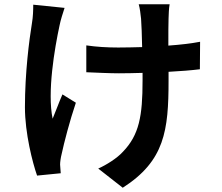

<svg xmlns="http://www.w3.org/2000/svg" viewBox="-20 -812 1040 901"><path d="M136 -790C136 -765 135 -732 130 -704C117 -624 97 -471 97 -309C97 -186 133 -48 154 12L265 1C264 -13 263 -30 262 -40C262 -51 265 -73 269 -88C281 -144 307 -244 336 -330L273 -369C257 -333 240 -285 227 -255C201 -378 236 -585 260 -695C264 -716 275 -751 283 -775ZM919 -616C878 -608 826 -602 770 -598C770 -652 770 -703 771 -725C772 -747 772 -770 776 -792H631C636 -775 640 -745 642 -724C644 -697 646 -646 647 -591C609 -590 571 -589 535 -589C482 -589 434 -592 385 -599V-473C434 -471 495 -468 538 -468C574 -468 612 -469 649 -470V-434C649 -267 633 -179 557 -100C529 -69 479 -38 441 -21L556 69C753 -57 771 -200 771 -434V-475C827 -478 878 -482 918 -487Z"/></svg>

Font: Noto Sans CJK JP Bold
Style: Regular
Weight: 700
Designer: Ryoko NISHIZUKA (kana & ideographs); Paul D. Hunt (Latin, Greek & Cyrillic); Wenlong ZHANG (bopomofo); Sandoll Communica
Foundry: Adobe Systems Incorporated
Version: Version 1.004;PS 1.004;hotconv 1.0.82;makeotf.lib2.5.63406